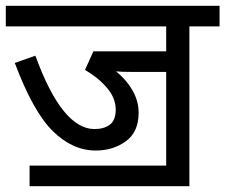

<svg xmlns="http://www.w3.org/2000/svg" viewBox="-20 -642 777 662"><path d="M82 0H633V-551H737V-622H0V-551H553V-465H302L273 -401Q318 -375 348.5 -339.5Q379 -304 379 -264Q379 -227 358.5 -212Q338 -197 306 -197Q194 -197 102 -450L31 -425Q94 -257 162 -190Q230 -123 310 -123Q370 -123 414 -155Q458 -187 458 -253Q458 -294 436.5 -331Q415 -368 380 -396Q396 -394 435 -394H553V-71H82Z"/></svg>

Font: Noto Sans Devanagari
Style: Regular
Weight: 400
Designer: Jelle Bosma - Monotype Design Team
Foundry: Monotype Imaging Inc.
Version: Version 1.901